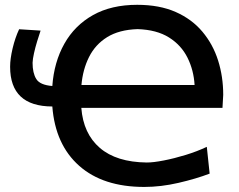

<svg xmlns="http://www.w3.org/2000/svg" viewBox="-20 -746 970 778"><path d="M564.5 11.5Q397.5 11.5 300.8 -74.2Q204 -160 192 -314.5Q21 -315 21 -475.5Q21 -507.5 31.2 -550.5Q41.5 -593.5 57.5 -627.5L144.5 -622Q138 -603 130.5 -578.5Q123 -554 117.8 -530.5Q112.5 -507 112 -491.5Q112 -450 127 -425.8Q142 -401.5 192 -397.5Q199 -494.5 240.8 -568.8Q282.5 -643 356.8 -684.8Q431 -726.5 536 -726.5Q626 -726.5 691.8 -697.5Q757.5 -668.5 800.2 -617.5Q843 -566.5 863.8 -500.8Q884.5 -435 884.5 -361.5L881.5 -309H309.5Q317.5 -204.5 384.5 -146.8Q451.5 -89 574.5 -87.5Q601.5 -87.5 643.8 -95.8Q686 -104 732.5 -118.2Q779 -132.5 818 -151L829.5 -42.5Q774.5 -21.5 703.2 -5Q632 11.5 564.5 11.5ZM537.5 -628Q462.5 -625.5 414.2 -595.5Q366 -565.5 340.8 -515Q315.5 -464.5 310 -401.5H768.5Q765 -461.5 739.8 -512.2Q714.5 -563 664.8 -594.2Q615 -625.5 537.5 -628Z"/></svg>

Font: Commissioner Flair Medium
Style: Regular
Weight: 500
Designer: Kostas Bartsokas
Foundry: Kostas Bartsokas
Version: Version 1.000; ttfautohint (v1.8.3)